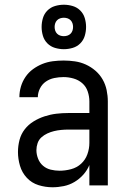

<svg xmlns="http://www.w3.org/2000/svg" viewBox="-20 -784 540 812"><path d="M202 8Q172 8 143 -1Q114 -10 93.5 -32Q73 -54 64.5 -83Q56 -112 56 -141Q56 -167 62.5 -192Q69 -217 84.5 -237Q100 -257 122 -270.5Q144 -284 168.5 -292Q193 -300 218 -303Q243 -306 269 -306H358V-355Q358 -376 351 -397Q344 -418 328 -432Q312 -446 291 -452Q270 -458 249 -458Q229 -458 209.5 -454Q190 -450 174 -439Q158 -428 149 -410Q140 -392 140 -373H62Q62 -396 68.5 -418Q75 -440 88 -459Q101 -478 119.5 -491.5Q138 -505 159 -513.5Q180 -522 203 -525Q226 -528 249 -528Q273 -528 297 -524.5Q321 -521 343 -511Q365 -501 383.5 -485Q402 -469 414 -448Q426 -427 431 -403Q436 -379 436 -355V0H358V-86Q349 -64 332.5 -45.5Q316 -27 295 -14.5Q274 -2 250 3Q226 8 202 8ZM232 -62Q256 -62 280.5 -68.5Q305 -75 323 -91.5Q341 -108 349.5 -131.5Q358 -155 358 -180V-236H269Q254 -236 238.5 -234.5Q223 -233 208.5 -229.5Q194 -226 180 -219.5Q166 -213 155 -203Q144 -193 139 -178.5Q134 -164 134 -149Q134 -131 141 -113Q148 -95 162 -83Q176 -71 194.5 -66.5Q213 -62 232 -62ZM250 -576Q231 -576 212.5 -581.5Q194 -587 180.5 -600.5Q167 -614 161.5 -632.5Q156 -651 156 -670Q156 -689 161.5 -707.5Q167 -726 180.5 -739.5Q194 -753 212.5 -758.5Q231 -764 250 -764Q269 -764 287.5 -758.5Q306 -753 319.5 -739.5Q333 -726 338.5 -707.5Q344 -689 344 -670Q344 -651 338.5 -632.5Q333 -614 319.5 -600.5Q306 -587 287.5 -581.5Q269 -576 250 -576ZM250 -631Q258 -631 265.5 -633.5Q273 -636 278.5 -641.5Q284 -647 286.5 -654.5Q289 -662 289 -670Q289 -678 286.5 -685.5Q284 -693 278.5 -698.5Q273 -704 265.5 -706.5Q258 -709 250 -709Q242 -709 234.5 -706.5Q227 -704 221.5 -698.5Q216 -693 213.5 -685.5Q211 -678 211 -670Q211 -662 213.5 -654.5Q216 -647 221.5 -641.5Q227 -636 234.5 -633.5Q242 -631 250 -631Z"/></svg>

Font: Iosevka Term SS14
Style: Regular
Weight: 400
Monospace: yes
Designer: Belleve Invis
Foundry: Belleve Invis
Version: Version 24.1.1; ttfautohint (v1.8.4)